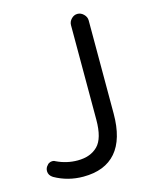

<svg xmlns="http://www.w3.org/2000/svg" viewBox="-106 -754 666 830"><g transform="rotate(-15 227.5 -338.5)"><path d="M360.4 -224.6V-641.6Q360.4 -657.2 348.1 -669.4Q335.9 -681.6 320.3 -681.6Q304.7 -681.6 293 -669.4Q281.2 -657.2 281.2 -641.6V-218.8Q281.2 -134.8 248.5 -102.1Q215.8 -69.3 158.2 -69.3Q109.4 -69.3 64.5 -90.8Q58.6 -94.7 52.7 -94.7Q46.9 -94.7 44.9 -94.2Q43 -93.8 40.5 -92.8Q38.1 -91.8 36.1 -90.8Q31.2 -88.9 27.3 -83Q17.6 -73.2 17.6 -58.6Q17.6 -40 36.1 -28.3Q94.7 4.9 164.1 4.9Q260.7 4.9 310.5 -52.7Q360.4 -110.4 360.4 -224.6Z"/></g></svg>

Font: FakePearl
Style: Light
Weight: 350
Version: Version 1.2